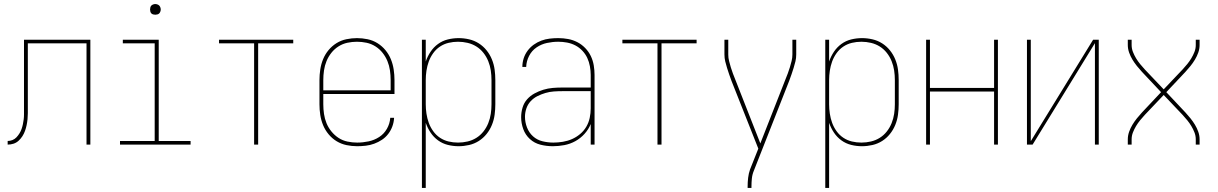

<svg xmlns="http://www.w3.org/2000/svg" viewBox="-20 -717 6040 952"><path d="M18 0V-18Q30 -18 41.5 -22.5Q53 -27 61.5 -36Q70 -45 76.5 -55.5Q83 -66 87 -77.5Q91 -89 93.5 -101Q96 -113 97.5 -125Q99 -137 99 -149.5Q99 -162 99 -174V-520H428V0H409V-502H118V-185Q118 -170 118 -155.5Q118 -141 116.5 -126Q115 -111 112 -96.5Q109 -82 104 -68Q99 -54 91 -41.5Q83 -29 72 -19Q61 -9 47 -4.5Q33 0 18 0Z M575 0V-18H747V-502H589V-520H767V-18H925V0ZM750 -644Q745 -644 739.5 -645.5Q734 -647 730.5 -650.5Q727 -654 725.5 -659.5Q724 -665 724 -670Q724 -675 725.5 -680.5Q727 -686 730.5 -689.5Q734 -693 739.5 -695Q745 -697 750 -697Q755 -697 760.5 -695Q766 -693 769.5 -689.5Q773 -686 775 -680.5Q777 -675 777 -670Q777 -665 775 -659.5Q773 -654 769.5 -650.5Q766 -647 760.5 -645.5Q755 -644 750 -644Z M1240 0V-502H1066V-520H1434V-502H1260V0Z M1751 8Q1724 8 1698 2.5Q1672 -3 1649.5 -16.5Q1627 -30 1609.5 -51Q1592 -72 1582 -96.5Q1572 -121 1568 -147Q1564 -173 1564 -200V-320Q1564 -346 1568 -372.5Q1572 -399 1582 -423.5Q1592 -448 1609 -468.5Q1626 -489 1648.5 -503Q1671 -517 1697.5 -522.5Q1724 -528 1750 -528Q1776 -528 1802.5 -522.5Q1829 -517 1851.5 -503Q1874 -489 1891 -468.5Q1908 -448 1918 -423.5Q1928 -399 1932 -372.5Q1936 -346 1936 -320V-251H1583V-200Q1583 -176 1586.5 -152Q1590 -128 1599 -106Q1608 -84 1623.5 -65Q1639 -46 1659 -33Q1679 -20 1703 -15Q1727 -10 1751 -10Q1779 -10 1807.5 -16Q1836 -22 1860 -37.5Q1884 -53 1898.5 -78.5Q1913 -104 1915 -133H1934Q1933 -111 1925.5 -90.5Q1918 -70 1905 -53Q1892 -36 1874 -24Q1856 -12 1835.5 -4.5Q1815 3 1793.5 5.5Q1772 8 1751 8ZM1583 -269H1917V-320Q1917 -344 1913.5 -368Q1910 -392 1901 -414Q1892 -436 1877 -455Q1862 -474 1841.5 -487Q1821 -500 1797.5 -505Q1774 -510 1750 -510Q1726 -510 1702.5 -505Q1679 -500 1658.5 -487Q1638 -474 1623 -455Q1608 -436 1599 -414Q1590 -392 1586.5 -368Q1583 -344 1583 -320Z M2072 215V-520H2091V-412Q2100 -438 2115 -460.5Q2130 -483 2152 -499Q2174 -515 2200.5 -521.5Q2227 -528 2254 -528Q2280 -528 2306 -522Q2332 -516 2354 -502Q2376 -488 2392.5 -467.5Q2409 -447 2419 -422.5Q2429 -398 2432.5 -372Q2436 -346 2436 -320V-200Q2436 -174 2432.5 -148Q2429 -122 2419 -97.5Q2409 -73 2392.5 -52.5Q2376 -32 2354 -18Q2332 -4 2306 2Q2280 8 2254 8Q2227 8 2200.5 1.5Q2174 -5 2152 -21Q2130 -37 2115 -59.5Q2100 -82 2091 -108V215ZM2251 -10Q2275 -10 2298.5 -15.5Q2322 -21 2342 -33.5Q2362 -46 2377 -65Q2392 -84 2401 -106.5Q2410 -129 2413.5 -152.5Q2417 -176 2417 -200V-320Q2417 -344 2413.5 -367.5Q2410 -391 2401 -413.5Q2392 -436 2377 -455Q2362 -474 2342 -486.5Q2322 -499 2298.5 -504.5Q2275 -510 2251 -510Q2227 -510 2204 -504.5Q2181 -499 2161.5 -486Q2142 -473 2128 -453.5Q2114 -434 2106 -412Q2098 -390 2094.5 -366.5Q2091 -343 2091 -320V-200Q2091 -177 2094.5 -153.5Q2098 -130 2106 -108Q2114 -86 2128 -66.5Q2142 -47 2161.5 -34Q2181 -21 2204 -15.5Q2227 -10 2251 -10Z M2721 8Q2690 8 2660 0.5Q2630 -7 2607.5 -27.5Q2585 -48 2574.5 -77Q2564 -106 2564 -136Q2564 -160 2571 -183.5Q2578 -207 2593.5 -224.5Q2609 -242 2630 -253.5Q2651 -265 2674 -272Q2697 -279 2720.5 -281Q2744 -283 2768 -283H2909V-345Q2909 -366 2905 -388Q2901 -410 2892 -429.5Q2883 -449 2867.5 -465.5Q2852 -482 2832.5 -492Q2813 -502 2791.5 -506Q2770 -510 2748 -510Q2720 -510 2692 -504Q2664 -498 2640.5 -482Q2617 -466 2603.5 -440Q2590 -414 2589 -385H2570Q2570 -407 2576.5 -427.5Q2583 -448 2596 -465.5Q2609 -483 2626.5 -495.5Q2644 -508 2664 -515.5Q2684 -523 2705.5 -525.5Q2727 -528 2748 -528Q2773 -528 2797 -523.5Q2821 -519 2842.5 -508Q2864 -497 2881.5 -479Q2899 -461 2909.5 -439Q2920 -417 2924 -393Q2928 -369 2928 -345V0H2909V-102Q2898 -75 2878 -53Q2858 -31 2832.5 -17Q2807 -3 2778.5 2.5Q2750 8 2721 8ZM2724 -10Q2747 -10 2771 -14Q2795 -18 2816.5 -27.5Q2838 -37 2856.5 -52.5Q2875 -68 2887 -88.5Q2899 -109 2904 -132.5Q2909 -156 2909 -180V-265H2768Q2747 -265 2726 -263.5Q2705 -262 2684.5 -256Q2664 -250 2645 -240.5Q2626 -231 2611.5 -215.5Q2597 -200 2590 -179.5Q2583 -159 2583 -138Q2583 -111 2593 -85Q2603 -59 2623 -41Q2643 -23 2670 -16.5Q2697 -10 2724 -10Z M3240 0V-502H3066V-520H3434V-502H3260V0Z M3687 215V208Q3687 186 3689.5 164.5Q3692 143 3699 123L3740 20L3607 -316Q3601 -332 3595.5 -348Q3590 -364 3585 -380Q3580 -396 3576 -412.5Q3572 -429 3572 -447V-520H3591V-446Q3591 -430 3595 -414.5Q3599 -399 3603.5 -383.5Q3608 -368 3614 -352.5Q3620 -337 3626 -322L3750 -6L3874 -322Q3880 -337 3886 -352.5Q3892 -368 3896.5 -383.5Q3901 -399 3905 -414.5Q3909 -430 3909 -447V-520H3928V-447Q3928 -429 3924 -412.5Q3920 -396 3915 -380Q3910 -364 3904.5 -348Q3899 -332 3893 -316L3718 129Q3710 148 3708 168Q3706 188 3706 208V215Z M4072 215V-520H4091V-412Q4100 -438 4115 -460.5Q4130 -483 4152 -499Q4174 -515 4200.5 -521.5Q4227 -528 4254 -528Q4280 -528 4306 -522Q4332 -516 4354 -502Q4376 -488 4392.5 -467.5Q4409 -447 4419 -422.5Q4429 -398 4432.5 -372Q4436 -346 4436 -320V-200Q4436 -174 4432.5 -148Q4429 -122 4419 -97.5Q4409 -73 4392.5 -52.5Q4376 -32 4354 -18Q4332 -4 4306 2Q4280 8 4254 8Q4227 8 4200.5 1.5Q4174 -5 4152 -21Q4130 -37 4115 -59.5Q4100 -82 4091 -108V215ZM4251 -10Q4275 -10 4298.5 -15.5Q4322 -21 4342 -33.5Q4362 -46 4377 -65Q4392 -84 4401 -106.5Q4410 -129 4413.5 -152.5Q4417 -176 4417 -200V-320Q4417 -344 4413.5 -367.5Q4410 -391 4401 -413.5Q4392 -436 4377 -455Q4362 -474 4342 -486.5Q4322 -499 4298.5 -504.5Q4275 -510 4251 -510Q4227 -510 4204 -504.5Q4181 -499 4161.5 -486Q4142 -473 4128 -453.5Q4114 -434 4106 -412Q4098 -390 4094.5 -366.5Q4091 -343 4091 -320V-200Q4091 -177 4094.5 -153.5Q4098 -130 4106 -108Q4114 -86 4128 -66.5Q4142 -47 4161.5 -34Q4181 -21 4204 -15.5Q4227 -10 4251 -10Z M4572 0V-520H4591V-281H4909V-520H4928V0H4909V-263H4591V0Z M5072 0V-520H5091V-17L5400 -520H5428V0H5409V-503L5100 0Z M5572 0V-26Q5572 -45 5578.5 -63.5Q5585 -82 5595 -98.5Q5605 -115 5617 -130Q5629 -145 5642 -159L5737 -260L5642 -361Q5629 -375 5617 -390Q5605 -405 5595 -421.5Q5585 -438 5578.5 -456.5Q5572 -475 5572 -494V-520H5591V-494Q5591 -476 5597.5 -459.5Q5604 -443 5613 -428Q5622 -413 5633 -399.5Q5644 -386 5656 -373L5750 -274L5844 -373Q5856 -386 5867 -399.5Q5878 -413 5887 -428Q5896 -443 5902.5 -459.5Q5909 -476 5909 -494V-520H5928V-494Q5928 -475 5921.5 -456.5Q5915 -438 5905 -421.5Q5895 -405 5883 -390Q5871 -375 5858 -361L5763 -260L5858 -159Q5871 -145 5883 -130Q5895 -115 5905 -98.5Q5915 -82 5921.5 -63.5Q5928 -45 5928 -26V0H5909V-26Q5909 -44 5902.5 -60.5Q5896 -77 5887 -92Q5878 -107 5867 -120.5Q5856 -134 5844 -147L5750 -246L5656 -147Q5644 -134 5633 -120.5Q5622 -107 5613 -92Q5604 -77 5597.5 -60.5Q5591 -44 5591 -26V0Z"/></svg>

Font: Iosevka Curly Thin
Style: Regular
Weight: 100
Monospace: yes
Designer: Belleve Invis
Foundry: Belleve Invis
Version: Version 22.1.2; ttfautohint (v1.8.4)